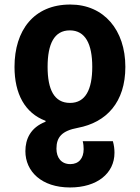

<svg xmlns="http://www.w3.org/2000/svg" viewBox="-20 -577 617 847"><path d="M290 -557C129 -557 44 -443 44 -282C44 -163 90 -78 181 -44V-40C114 -14 92 37 92 90C92 179 163 250 289 250C408 250 485 188 485 97C485 80 483 64 478 46H345C348 58 349 70 349 81C349 121 328 147 290 147C250 147 229 118 229 79C229 28 253 0 323 -13C450 -37 533 -126 533 -282C533 -444 439 -557 290 -557ZM288 -443C357 -443 387 -382 387 -282C387 -182 357 -123 289 -123C219 -123 190 -182 190 -282C190 -383 219 -443 288 -443Z"/></svg>

Font: Noto Sans Georgian SemiCondensed Bold
Style: Regular
Weight: 700
Width: 4
Designer: Monotype Design Team, Akaki Razmadze
Foundry: Google LLC
Version: Version 2.005